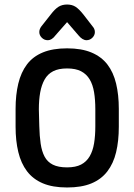

<svg xmlns="http://www.w3.org/2000/svg" viewBox="-20 -820 595 850"><path d="M506 -338Q506 -400 494 -450Q482 -500 455.5 -534.5Q429 -569 385 -587.5Q341 -606 277 -606Q214 -606 170 -588Q126 -570 99.5 -535Q73 -500 61 -450Q49 -400 49 -338V-259Q49 -197 61 -147Q73 -97 99.5 -62Q126 -27 169.5 -8.5Q213 10 277 10Q341 10 384.5 -8Q428 -26 455 -61Q482 -96 494 -146Q506 -196 506 -259ZM154 -261 152 -336Q152 -378 158 -411Q164 -444 177.5 -468Q191 -492 215 -504.5Q239 -517 277 -517Q315 -517 339 -504.5Q363 -492 377 -468.5Q391 -445 396.5 -411.5Q402 -378 402 -336V-261Q402 -219 396.5 -185.5Q391 -152 377 -128Q363 -104 339 -91.5Q315 -79 277 -79Q238 -79 214 -91Q190 -103 177.5 -126.5Q165 -150 160 -184Q155 -218 154 -261ZM277 -722 327 -664Q345 -642 363 -642Q378 -642 389 -653Q400 -664 400 -678Q400 -692 390 -703L349 -756Q330 -780 314.5 -790Q299 -800 277 -800Q255 -800 239 -790Q223 -780 204 -755L163 -703Q154 -691 154 -678Q154 -664 165 -653Q176 -642 191 -642Q210 -642 226 -664Z"/></svg>

Font: Beiruti SemiBold
Style: Regular
Weight: 600
Designer: Arlette Boutros
Foundry: Boutros
Version: Version 1.41